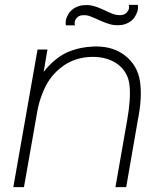

<svg xmlns="http://www.w3.org/2000/svg" viewBox="-20 -765 637 785"><path d="M249 -661.5Q248 -671 249 -681Q252 -696.5 263.5 -713.5Q274 -727 289.5 -734.8Q305 -742.5 320 -743.5Q341.5 -746 360 -741.2Q378.5 -736.5 401 -726Q415.5 -719 426 -714.5Q436.5 -710 443 -707.5Q456.5 -703 470 -703Q486.5 -703 495.8 -711.5Q505 -720 507.5 -731Q508.5 -739.5 506.5 -745H543.5Q545 -735.5 543.5 -725Q540.5 -710.5 529 -692.5Q518.5 -679 503 -671.2Q487.5 -663.5 473 -662.5Q450.5 -660.5 432.2 -665.2Q414 -670 391.5 -680Q362 -693.5 349.5 -698Q337.5 -703 323 -703Q306 -703 296.8 -694.8Q287.5 -686.5 285.5 -675Q284.5 -666.5 286.5 -661.5ZM543.5 -274 496 0H452L500 -274Q515.5 -361 509.5 -415.5Q504.5 -470 460.5 -503Q419.5 -532.5 358.5 -532.5Q322.5 -532.5 288.8 -521.2Q255 -510 228 -487.5Q176.5 -447.5 152 -379Q139 -346.5 132.5 -309.5L78 0H34.5L133.5 -562.5H174L158.5 -471Q168 -483.5 179.2 -495.2Q190.5 -507 204 -518.5Q235.5 -545.5 274.2 -558.8Q313 -572 352 -574Q356 -574.5 361 -574.8Q366 -575 373 -575Q443 -575 490.5 -538.5Q543 -497.5 552.5 -431Q562 -364.5 543.5 -274Z"/></svg>

Font: Russisch Sans ExtraLight
Style: Italic
Weight: 200
Width: 4
Italic angle: -10°
Designer: Michael Sharanda (font) & Cristiano Sobral (main changes)
Foundry: Michael Sharanda
Version: Version 2.00;September 8, 2020;FontCreator 13.0.0.2681 64-bi